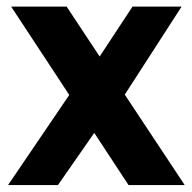

<svg xmlns="http://www.w3.org/2000/svg" viewBox="-20 -548 572 571"><path d="M3.9 2.4 186 -265.6 13.2 -528.3H178.2L276.4 -379.9L374 -528.3H520L351.1 -266.6L529.3 2.4H362.3L260.3 -152.8L152.3 2.4Z"/></svg>

Font: Comme
Style: Bold
Weight: 700
Version: Version 1.000;gftools[0.9.27]